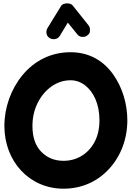

<svg xmlns="http://www.w3.org/2000/svg" viewBox="-20 -1054 785 1150"><path d="M360.4 76.2C471.2 76.2 565.4 32.2 634.3 -43.5C703.1 -118.7 742.7 -220.2 742.7 -334C742.7 -430.2 713.9 -530.3 656.7 -609.9C599.6 -689.5 515.1 -741.2 402.3 -741.2C282.7 -741.2 184.1 -688 114.7 -604C45.4 -519.5 6.3 -410.6 6.3 -299.3C6.3 -87.4 155.8 76.2 360.4 76.2ZM360.4 -90.8C306.6 -90.8 262.2 -108.9 227.1 -145C191.9 -181.2 174.3 -232.4 174.3 -299.3C174.3 -350.6 185.1 -397 206.1 -438.5C227.1 -480 254.9 -512.7 289.6 -537.1C324.2 -561 361.8 -573.2 402.3 -573.2C433.6 -573.2 462.4 -563.5 488.8 -543.5C541 -503.9 575.7 -429.7 575.7 -334C575.7 -283.7 565.9 -240.7 546.9 -204.6C508.3 -131.8 440.4 -90.8 360.4 -90.8ZM277.8 -825.7C284.7 -821.3 292 -819.3 300.3 -819.3C307.6 -819.3 326.2 -819.8 338.4 -839.4L386.2 -918.5L442.4 -849.1C456.5 -831.1 473.1 -833 477.1 -833C486.8 -833 495.6 -835.9 502.9 -841.8C512.2 -849.1 517.6 -856.4 518.1 -863.3C518.6 -870.1 519 -874.5 519 -876C519 -886.2 516.1 -895 509.8 -902.8L416 -1020.5C406.7 -1032.7 390.1 -1033.7 382.3 -1033.7C371.1 -1033.7 353.5 -1031.2 345.2 -1017.1L264.2 -885.3C259.8 -878.4 257.8 -871.1 257.8 -863.3C257.8 -856 258.3 -837.9 277.8 -825.7Z"/></svg>

Font: Mikhak Black
Style: Regular
Weight: 900
Designer: Amin Abedi
Version: Version 3.2